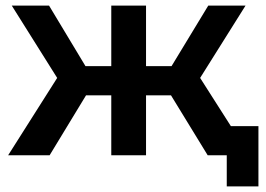

<svg xmlns="http://www.w3.org/2000/svg" viewBox="-20 -554 949 685"><path d="M721 0 590 -214H501V0H377V-214H287L157 0H9L184 -276L22 -534H155L285 -318H377V-534H501V-318H592L723 -534H856L694 -276L870 0ZM789 111V0H722V-104H902V111Z"/></svg>

Font: Montserrat SemiBold
Style: Regular
Weight: 600
Designer: Julieta Ulanovsky
Foundry: Julieta Ulanovsky
Version: Version 9.000; ttfautohint (v1.8.4.7-5d5b)